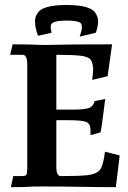

<svg xmlns="http://www.w3.org/2000/svg" viewBox="-20 -757 520 777"><path d="M448.7 0.5Q390.1 0.5 233.9 -2L148.4 -2.4Q119.6 -2.4 115.2 -2Q81.5 0.5 23.9 0.5L33.7 -44.4H68.8Q81.1 -44.4 85.7 -48.3Q90.3 -52.2 90.3 -79.6V-494.6Q90.3 -516.6 85.9 -524.7Q81.5 -532.7 77.9 -533.9Q74.2 -535.2 68.8 -535.2H21L31.2 -577.6Q97.7 -577.6 130.9 -575.7Q141.1 -575.2 157.2 -575.2H176.3Q251 -577.6 433.6 -577.6L415.5 -448.7L353 -433.6Q356.9 -463.4 356.9 -474.6Q356.9 -501 347.4 -514.4Q337.9 -527.8 305.7 -531.5Q273.4 -535.2 208 -535.2V-313.5H280.3Q326.7 -314 342 -320.6Q357.4 -327.1 362.8 -347.7L405.8 -356.4Q390.1 -229 386.7 -221.2L346.2 -210V-230.5Q346.2 -256.3 329.1 -263.4Q312 -270.5 260.3 -270.5H208V-82.5Q208 -61 212.4 -53.7Q216.8 -46.4 220.2 -45.4Q223.6 -44.4 229.5 -44.4Q299.8 -44.4 334 -48.1Q368.2 -51.8 383.1 -68.1Q397.9 -84.5 404.8 -143.1L464.4 -127.9ZM249 -736.8Q350.1 -736.8 367.7 -701.7Q377 -688 377 -670.4Q377 -650.4 367.7 -624.5L302.7 -608.9Q311.5 -635.3 311.5 -647.5Q311.5 -653.3 309.1 -659.2Q304.2 -673.8 249.5 -673.8Q195.8 -673.8 187 -658.2Q185.1 -654.8 185.1 -646Q185.1 -639.2 189 -624.5L133.8 -612.3Q121.6 -645.5 121.6 -671.4Q121.6 -688 130.9 -701.7Q148.4 -736.8 249 -736.8Z"/></svg>

Font: Quaaykop
Style: Bold
Weight: 700
Designer: Tup Wanders
Foundry: Free font, DO NOT SELL
Version: Version 1.00;July 31, 2023;FontCreator 11.5.0.2430 64-bit